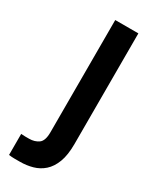

<svg xmlns="http://www.w3.org/2000/svg" viewBox="-186 -744 627 791"><g transform="rotate(30 128.0 -349.0)"><path d="M10 -100Q19 -99 29 -99Q39 -99 48 -99Q74 -99 92.5 -112Q111 -125 111 -166V-700H221V-174Q221 -121 208 -87Q195 -53 173 -33.5Q151 -14 122.5 -6Q94 2 63 2Q48 2 36 2Q24 2 10 0Z"/></g></svg>

Font: BebasNeueW01-Regular
Style: Regular
Weight: 400
Designer: Ryoichi Tsunekawa
Foundry: Ryoichi Tsunekawa
Version: Version 1.30